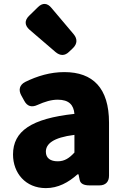

<svg xmlns="http://www.w3.org/2000/svg" viewBox="-20 -914 646 988"><path d="M216 54C279 54 332 25 379 -17H384L390 12C394 31 411 40 441 40H491C523 40 541 22 541 -10V-283C541 -461 458 -543 311 -543C239 -543 172 -523 109 -492C81 -477 74 -452 89 -424L105 -395C120 -367 143 -360 173 -374C211 -391 244 -401 277 -401C335 -401 359 -374 363 -328C141 -304 47 -239 47 -119C47 -24 111 54 216 54ZM129 -832C105 -808 107 -783 132 -761L266 -646C290 -626 314 -626 336 -648L356 -667C378 -689 379 -714 359 -738L245 -873C224 -899 199 -901 175 -877ZM216 -133C216 -173 252 -206 363 -220V-129C337 -101 313 -84 277 -84C240 -84 216 -100 216 -133Z"/></svg>

Font: コーポレート・ロゴ（ラウンド）ver3 Bold
Style: Regular
Weight: 700
Designer: [KANA_main] LOGOTYPE.JP [Source Han Sans] Ryoko NISHIZUKA 西塚涼子 (kana, bopomofo & ideographs); Paul D. Hunt (Latin, Greek
Version: Version 12.001;FEAKit 1.0